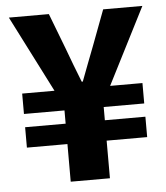

<svg xmlns="http://www.w3.org/2000/svg" viewBox="-48 -678 625 722"><g transform="rotate(-5 264.0 -317.5)"><path d="M190 0V-142H37V-219H190V-269H37V-346H159L12 -635H163L214 -502Q226 -469 238.5 -436.5Q251 -404 264 -371H268Q280 -404 293 -437Q306 -470 318 -502L368 -635H516L369 -346H491V-269H338V-219H491V-142H338V0Z"/></g></svg>

Font: Source Sans 3
Style: Bold
Weight: 700
Designer: Paul D. Hunt
Foundry: Adobe
Version: Version 3.052;hotconv 1.1.0;makeotfexe 2.6.0